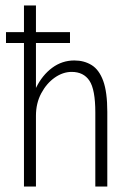

<svg xmlns="http://www.w3.org/2000/svg" viewBox="-20 -685 478 705"><path d="M68 0V-665H112V-362Q135 -409 171.5 -436Q208 -463 253 -463Q289 -463 316.5 -446Q344 -429 359 -388Q374 -347 374 -274V0H330V-272Q330 -356 308.5 -388.5Q287 -421 243 -421Q211 -421 181 -400Q151 -379 131.5 -342.5Q112 -306 112 -260V0ZM2 -527V-567H237V-527Z"/></svg>

Font: Inconsolata SemiCondensed Light
Style: Regular
Weight: 300
Width: 4
Monospace: yes
Designer: Raph Levien, Cyreal, Brenton Simpson
Foundry: Raph Levien, Cyreal, Google
Version: Version 3.100; ttfautohint (v1.8.4.7-5d5b)